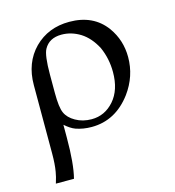

<svg xmlns="http://www.w3.org/2000/svg" viewBox="-102 -548 774 850"><g transform="rotate(-15 284.5 -122.5)"><path d="M149.4 -27.3Q149.4 -12.7 149.4 30.3Q149.4 151.4 132.8 215.8Q105.5 215.8 49.8 215.8Q59.6 184.6 62.5 165Q68.4 131.8 68.4 82Q68.4 -22.5 68.4 -230.5Q68.4 -333 131.8 -397.5Q195.3 -460.9 292 -460.9Q402.3 -460.9 460 -381.8Q503.9 -320.3 503.9 -243.2Q503.9 -155.3 450.2 -82Q377.9 14.6 268.6 14.6Q229.5 14.6 196.3 2.9Q174.8 -4.9 149.4 -27.3ZM149.4 -173.8Q149.4 -106.4 161.1 -81.1Q172.9 -54.7 204.1 -37.1Q236.3 -18.6 277.3 -18.6Q337.9 -18.6 379.9 -66.4Q421.9 -114.3 421.9 -196.3Q421.9 -257.8 397.5 -312.5Q370.1 -364.3 330.1 -389.6Q289.1 -415 244.1 -415Q187.5 -415 164.1 -372.1Q149.4 -345.7 149.4 -256.8Q149.4 -229.5 149.4 -173.8Z"/></g></svg>

Font: Griech2
Style: Regular
Weight: 400
Version: 001.007